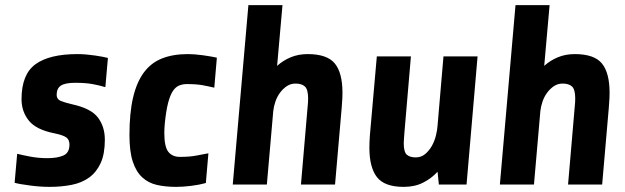

<svg xmlns="http://www.w3.org/2000/svg" viewBox="-20 -720 2439 749"><path d="M389 -175Q389 -120 373 -84.5Q357 -49 328.5 -28Q300 -7 260 1Q220 9 173 9Q154 9 134 7.5Q114 6 96 3.5Q78 1 62.5 -1.5Q47 -4 37 -7L47 -120Q67 -115 98.5 -109Q130 -103 165 -103Q204 -103 227.5 -113.5Q251 -124 251 -156Q251 -175 238.5 -184Q226 -193 192 -200Q121 -214 92.5 -249.5Q64 -285 64 -333Q64 -430 118.5 -469.5Q173 -509 282 -509Q298 -509 316 -507.5Q334 -506 350.5 -503.5Q367 -501 380.5 -498.5Q394 -496 401 -494L391 -380Q368 -387 341 -392Q314 -397 273 -397Q234 -397 217.5 -386Q201 -375 201 -350Q201 -333 216.5 -326.5Q232 -320 262 -313Q335 -297 362 -261.5Q389 -226 389 -175Z M783 -6Q758 1 726 5Q694 9 667 9Q626 9 592.5 1.5Q559 -6 535 -28Q511 -50 498 -89.5Q485 -129 485 -193Q485 -279 499 -339Q513 -399 541 -437Q569 -475 612 -492Q655 -509 713 -509Q738 -509 771 -504.5Q804 -500 826 -495L816 -378Q802 -381 791 -383.5Q780 -386 768 -388Q756 -390 742 -391Q728 -392 709 -392Q692 -392 678 -386Q664 -380 653.5 -363.5Q643 -347 635.5 -317.5Q628 -288 623 -240Q622 -229 621.5 -219.5Q621 -210 621 -201Q621 -148 636.5 -128Q652 -108 682 -108Q720 -108 745.5 -113Q771 -118 793 -122Z M888 0 949 -700H1082L1061 -463Q1084 -484 1114 -496.5Q1144 -509 1180 -509Q1256 -509 1286 -472.5Q1316 -436 1316 -358Q1316 -347 1315.5 -336.5Q1315 -326 1313 -300L1287 0H1154L1180 -303Q1181 -310 1181.5 -320.5Q1182 -331 1182 -336Q1182 -371 1169.5 -382.5Q1157 -394 1133 -394Q1114 -394 1099 -384Q1084 -374 1072.5 -358.5Q1061 -343 1054.5 -324Q1048 -305 1046 -287L1021 0Z M1583 -500 1558 -207Q1557 -193 1556 -180.5Q1555 -168 1555 -162Q1555 -127 1567 -116.5Q1579 -106 1602 -106Q1623 -106 1638.5 -119Q1654 -132 1664.5 -150.5Q1675 -169 1680.5 -191Q1686 -213 1687 -231L1710 -500H1843L1800 0H1692L1687 -50Q1663 -24 1630.5 -7.5Q1598 9 1555 9Q1480 9 1450.5 -29Q1421 -67 1421 -144Q1421 -155 1421.5 -167Q1422 -179 1423 -193L1450 -500Z M1930 0 1991 -700H2124L2103 -463Q2126 -484 2156 -496.5Q2186 -509 2222 -509Q2298 -509 2328 -472.5Q2358 -436 2358 -358Q2358 -347 2357.5 -336.5Q2357 -326 2355 -300L2329 0H2196L2222 -303Q2223 -310 2223.5 -320.5Q2224 -331 2224 -336Q2224 -371 2211.5 -382.5Q2199 -394 2175 -394Q2156 -394 2141 -384Q2126 -374 2114.5 -358.5Q2103 -343 2096.5 -324Q2090 -305 2088 -287L2063 0Z"/></svg>

Font: Share
Style: Bold Italic
Weight: 700
Designer: Ralph du Carrois
Version: Version 1.002